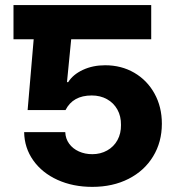

<svg xmlns="http://www.w3.org/2000/svg" viewBox="-20 -727 665 757"><path d="M576.2 -572.3H260.7L244.1 -403.3H249Q267.6 -433.1 306.6 -451.4Q345.7 -469.7 394.5 -469.7Q458.5 -469.7 509.3 -440.2Q560.1 -410.6 589.1 -358.2Q618.2 -305.7 618.2 -239.3Q618.2 -167 583.7 -110.4Q549.3 -53.7 487.1 -22Q424.8 9.8 343.8 9.8Q267.6 9.8 206.8 -17.8Q146 -45.4 111.1 -94.7Q76.2 -144 75.2 -206.1H237.3Q238.3 -180.2 252.7 -160.4Q267.1 -140.6 291 -129.9Q314.9 -119.1 343.8 -119.1Q376.5 -119.1 402.6 -133.8Q428.7 -148.4 443.1 -174.6Q457.5 -200.7 457 -234.4Q457.5 -268.6 442.9 -294.9Q428.2 -321.3 401.9 -335.9Q375.5 -350.6 341.8 -350.6Q304.2 -350.6 278.6 -336.2Q252.9 -321.8 238.3 -293H88.9L112.8 -572.3H33.2V-707H576.2Z"/></svg>

Font: Pretendard ExtraBold
Style: Regular
Weight: 800
Designer: Base glyphs from Inter by Rasmus Andersson; Hangeul glyphs from Noto Sans CJK(Source Han Sans) by Jang Soo-young and Kan
Foundry: Kil Hyung-jin
Version: Version 1.309